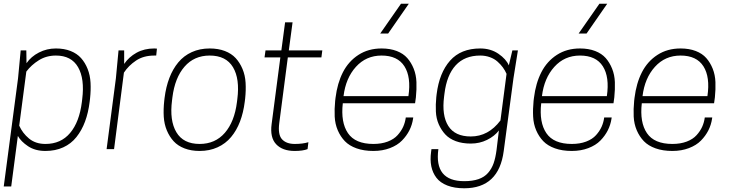

<svg xmlns="http://www.w3.org/2000/svg" viewBox="-26 -800 3922 1030"><path d="M273.9 -540Q318.4 -540 352.8 -526.4Q387.2 -512.7 408.9 -488.3Q430.7 -463.9 444.1 -430.2Q457.5 -396.5 459.7 -356.2Q461.9 -315.9 457 -271L455.1 -254.9Q447.8 -195.3 430.2 -147.9Q412.6 -100.6 384 -64.7Q355.5 -28.8 313.2 -9.5Q271 9.8 217.8 9.8Q162.6 9.8 124.5 -15.6Q86.4 -41 69.8 -70.8L34.2 200.2H-5.9L70.8 -379.9L85 -529.8H115.2L116.2 -460.9Q140.6 -496.6 182.9 -518.3Q225.1 -540 273.9 -540ZM217.8 -27.8Q300.8 -27.8 350.3 -86.9Q399.9 -146 413.1 -252L415 -268.1Q428.7 -377.4 392.8 -439.7Q356.9 -502 273.9 -502Q222.7 -502 182.4 -476.8Q142.1 -451.7 115.2 -416L77.1 -126Q94.7 -85.9 129.6 -56.9Q164.6 -27.8 217.8 -27.8Z M801.8 -540 815.9 -539.1 812 -502H801.8Q744.1 -502 703.9 -475.1Q663.6 -448.2 638.7 -410.2L585.9 0H545.9L595.7 -379.9L609.9 -529.8H640.1V-457Q665 -494.1 706.5 -517.1Q748 -540 801.8 -540Z M1044.9 -27.8Q1128.4 -27.8 1180.2 -87.4Q1231.9 -147 1245.1 -252L1247.1 -268.1Q1261.2 -377 1223.9 -439.5Q1186.5 -502 1099.1 -502Q1015.6 -502 963.9 -442.4Q912.1 -382.8 898.9 -277.8L897 -262.2Q882.8 -153.3 920.2 -90.6Q957.5 -27.8 1044.9 -27.8ZM1044.9 9.8Q999.5 9.8 963.9 -3.9Q928.2 -17.6 905.8 -42Q883.3 -66.4 869.1 -100.1Q855 -133.8 852.5 -173.8Q850.1 -213.9 855 -258.8L856.9 -274.9Q864.3 -334 882.6 -381.8Q900.9 -429.7 930.4 -465.3Q960 -501 1002.9 -520.5Q1045.9 -540 1099.1 -540Q1144.5 -540 1180.2 -526.4Q1215.8 -512.7 1238.3 -488.3Q1260.7 -463.9 1274.9 -430.2Q1289.1 -396.5 1291.5 -356.2Q1293.9 -315.9 1289.1 -271L1287.1 -254.9Q1279.8 -195.8 1261.5 -147.9Q1243.2 -100.1 1213.6 -64.7Q1184.1 -29.3 1141.1 -9.8Q1098.1 9.8 1044.9 9.8Z M1523.4 -529.8H1703.1L1698.2 -492.2H1518.1L1472.2 -140.1Q1463.9 -78.1 1486.8 -53Q1509.8 -27.8 1555.2 -27.8Q1597.7 -27.8 1628.4 -37.1L1624 0Q1598.1 9.8 1555.2 9.8Q1489.3 9.8 1455.3 -26.4Q1421.4 -62.5 1431.2 -134.8L1478 -492.2H1393.1L1398.4 -529.8H1483.4L1503.4 -680.2H1543.5Z M2125 -779.8H2167L2056.2 -620.1H2013.7ZM2200.7 -246.1H1813Q1801.3 -143.6 1840.6 -85.7Q1879.9 -27.8 1977.1 -27.8Q2020.5 -27.8 2054 -40.5Q2087.4 -53.2 2106.9 -75Q2126.5 -96.7 2137 -120.1Q2147.5 -143.6 2150.9 -169.9H2190.9L2189.9 -163.1Q2185.1 -130.4 2170.2 -100.8Q2155.3 -71.3 2130.4 -45.9Q2105.5 -20.5 2065.7 -5.4Q2025.9 9.8 1977.1 9.8Q1925.8 9.8 1886.7 -4.2Q1847.7 -18.1 1824 -42.7Q1800.3 -67.4 1785.9 -101.1Q1771.5 -134.8 1769.5 -174.6Q1767.6 -214.4 1772 -258.8L1773.9 -274.9Q1783.7 -354 1813.7 -412.6Q1843.8 -471.2 1897 -505.6Q1950.2 -540 2021 -540Q2066.9 -540 2102.3 -526.4Q2137.7 -512.7 2158.9 -488.5Q2180.2 -464.4 2193.4 -431.4Q2206.5 -398.4 2208 -359.6Q2209.5 -320.8 2205.1 -277.8ZM2021 -502Q1938 -502 1883.3 -441.4Q1828.6 -380.9 1816.9 -284.2H2165Q2180.2 -386.7 2143.6 -444.3Q2106.9 -502 2021 -502Z M2637.7 4.9 2650.4 -100.1Q2627 -69.3 2586.9 -49.6Q2546.9 -29.8 2499.5 -29.8Q2454.1 -29.8 2419.2 -42.7Q2384.3 -55.7 2362.8 -78.9Q2341.3 -102.1 2327.6 -133.3Q2314 -164.6 2312.3 -201.4Q2310.5 -238.3 2314.5 -278.8L2316.4 -294.9Q2330.6 -409.2 2388.4 -474.6Q2446.3 -540 2550.3 -540Q2606.4 -540 2647.9 -511.5Q2689.5 -482.9 2703.6 -449.2L2722.7 -529.8H2752.4L2728.5 -379.9L2676.3 9.8Q2650.4 210 2464.4 210Q2411.6 210 2373.5 195.1Q2335.4 180.2 2315.2 153.6Q2294.9 127 2287.8 92.3Q2280.8 57.6 2286.6 15.1L2288.6 0H2325.7Q2302.2 171.9 2464.4 171.9Q2509.3 171.9 2541 160.9Q2572.8 149.9 2592.3 127.4Q2611.8 105 2622.1 75.7Q2632.3 46.4 2637.7 4.9ZM2658.7 -153.8 2691.4 -403.8Q2683.6 -421.9 2671.9 -438Q2660.2 -454.1 2643.3 -469.2Q2626.5 -484.4 2602.3 -493.2Q2578.1 -502 2550.3 -502Q2466.8 -502 2418.7 -449.7Q2370.6 -397.5 2358.4 -297.9L2356.4 -282.2Q2343.3 -180.7 2378.9 -124.3Q2414.6 -67.9 2499.5 -67.9Q2594.2 -67.9 2658.7 -153.8Z M3189.5 -779.8H3231.4L3120.6 -620.1H3078.1ZM3265.1 -246.1H2877.4Q2865.7 -143.6 2905 -85.7Q2944.3 -27.8 3041.5 -27.8Q3085 -27.8 3118.4 -40.5Q3151.9 -53.2 3171.4 -75Q3190.9 -96.7 3201.4 -120.1Q3211.9 -143.6 3215.3 -169.9H3255.4L3254.4 -163.1Q3249.5 -130.4 3234.6 -100.8Q3219.7 -71.3 3194.8 -45.9Q3169.9 -20.5 3130.1 -5.4Q3090.3 9.8 3041.5 9.8Q2990.2 9.8 2951.2 -4.2Q2912.1 -18.1 2888.4 -42.7Q2864.7 -67.4 2850.3 -101.1Q2835.9 -134.8 2834 -174.6Q2832 -214.4 2836.4 -258.8L2838.4 -274.9Q2848.1 -354 2878.2 -412.6Q2908.2 -471.2 2961.4 -505.6Q3014.6 -540 3085.4 -540Q3131.3 -540 3166.7 -526.4Q3202.1 -512.7 3223.4 -488.5Q3244.6 -464.4 3257.8 -431.4Q3271 -398.4 3272.5 -359.6Q3273.9 -320.8 3269.5 -277.8ZM3085.4 -502Q3002.4 -502 2947.8 -441.4Q2893.1 -380.9 2881.3 -284.2H3229.5Q3244.6 -386.7 3208 -444.3Q3171.4 -502 3085.4 -502Z M3804.7 -246.1H3417Q3405.3 -143.6 3444.6 -85.7Q3483.9 -27.8 3581.1 -27.8Q3624.5 -27.8 3658 -40.5Q3691.4 -53.2 3710.9 -75Q3730.5 -96.7 3741 -120.1Q3751.5 -143.6 3754.9 -169.9H3794.9L3793.9 -163.1Q3789.1 -130.4 3774.2 -100.8Q3759.3 -71.3 3734.4 -45.9Q3709.5 -20.5 3669.7 -5.4Q3629.9 9.8 3581.1 9.8Q3529.8 9.8 3490.7 -4.2Q3451.7 -18.1 3428 -42.7Q3404.3 -67.4 3389.9 -101.1Q3375.5 -134.8 3373.5 -174.6Q3371.6 -214.4 3376 -258.8L3377.9 -274.9Q3387.7 -354 3417.7 -412.6Q3447.8 -471.2 3501 -505.6Q3554.2 -540 3625 -540Q3670.9 -540 3706.3 -526.4Q3741.7 -512.7 3762.9 -488.5Q3784.2 -464.4 3797.4 -431.4Q3810.5 -398.4 3812 -359.6Q3813.5 -320.8 3809.1 -277.8ZM3625 -502Q3542 -502 3487.3 -441.4Q3432.6 -380.9 3420.9 -284.2H3769Q3784.2 -386.7 3747.6 -444.3Q3710.9 -502 3625 -502Z"/></svg>

Font: Cooper Hewitt
Style: Light Italic
Weight: 704
Designer: Village Type and Design LLC
Foundry: Cooper Hewitt Smithsonian Design Museum
Version: 1.000